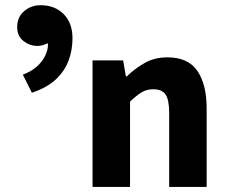

<svg xmlns="http://www.w3.org/2000/svg" viewBox="-20 -733 890 753"><path d="M105 -369.3 69.5 -440.4Q102.7 -452.2 124.7 -472.2Q146.8 -492.2 157.4 -514.8Q168 -537.3 168 -556.2Q168 -563.3 167.2 -568.3Q166.4 -573.3 164.5 -578.2H186.6Q177.7 -567.8 160.4 -560.4Q143.2 -552.9 126.3 -552.9Q97 -552.9 72.2 -572.1Q47.4 -591.3 47.4 -626.8Q47.4 -666 74.7 -689.3Q102.1 -712.6 139.2 -712.6Q194.9 -712.6 229.6 -677.7Q264.3 -642.9 264.3 -582.7Q264.3 -536.8 249 -495.6Q233.7 -454.3 199 -421.6Q164.2 -389 105 -369.3ZM343 0V-496.1H463L473.6 -433.3H477.2Q508.6 -463.9 547.3 -486Q586 -508.1 636.6 -508.1Q718 -508.1 754.3 -454.6Q790.5 -401 790.5 -308V0H643.5V-289.2Q643.5 -342.8 628.9 -362.9Q614.2 -382.9 581.9 -382.9Q554.2 -382.9 534.5 -370.4Q514.8 -358 490 -334.7V0Z"/></svg>

Font: Source Sans 3
Style: Regular
Weight: 200
Designer: Paul D. Hunt
Foundry: Adobe
Version: Version 3.046;hotconv 1.0.118;makeotfexe 2.5.65603